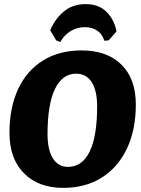

<svg xmlns="http://www.w3.org/2000/svg" viewBox="-20 -901 683 933"><path d="M26 -255Q26 -378 68 -468Q110 -558 189 -607Q268 -656 377 -656Q500 -656 570 -587Q640 -518 640 -393Q640 -271 597 -179.5Q554 -88 474.5 -38Q395 12 287 12Q167 12 96.5 -59Q26 -130 26 -255ZM452 -384Q452 -461 425.5 -502Q399 -543 350 -543Q283 -543 247 -468.5Q211 -394 211 -249Q211 -173 237 -131.5Q263 -90 310 -90Q379 -90 415.5 -164Q452 -238 452 -384ZM273 -697 253 -705 224 -754Q247 -809 290 -845Q333 -881 396 -881Q461 -881 498.5 -842.5Q536 -804 546 -748L508 -705L487 -703Q477 -736 452 -752.5Q427 -769 392 -769Q355 -769 323.5 -750Q292 -731 273 -697Z"/></svg>

Font: Alegreya SC ExtraBold
Style: Italic
Weight: 800
Italic angle: -7°
Designer: Juan Pablo del Peral
Foundry: Huerta Tipografica
Version: Version 2.007; ttfautohint (v1.6)